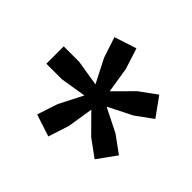

<svg xmlns="http://www.w3.org/2000/svg" viewBox="-106 -944 687 687"><g transform="rotate(-45 238.0 -600.0)"><path d="M284.5 -578 354.5 -508.5 401.5 -444 330 -392.5 283.5 -456.5 238 -547 192.5 -456.5 146 -392.5 74.5 -444 121.5 -508.5 191.5 -578 94 -593.5 15 -619 42.5 -703 121 -677 210 -631.5 194 -730V-808H282V-730L266 -631.5L355 -677L433.5 -703L461 -619L381.5 -593.5Z"/></g></svg>

Font: Encode Sans SC SemiCondensed SemiBold
Style: Regular
Weight: 600
Width: 4
Designer: Multiple Designers
Foundry: Impallari Type
Version: Version 3.002